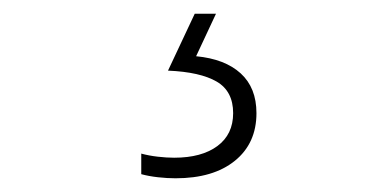

<svg xmlns="http://www.w3.org/2000/svg" viewBox="-20 -20 570 280"><path d="M236 240Q224 240 210.5 238.5Q197 237 186 234V204Q197 207 210 208.5Q223 210 234 210Q274 210 297 193Q320 176 320 145Q320 113 296 99Q272 85 225 83L264 0H295L266 62Q308 66 331 87Q354 108 354 145Q354 189 322.5 214.5Q291 240 236 240Z"/></svg>

Font: Noto Sans Mono Condensed ExtraLight
Style: Regular
Weight: 200
Width: 3
Designer: Monotype Design Team
Foundry: Monotype Imaging Inc.
Version: Version 2.014; ttfautohint (v1.8.4.7-5d5b)